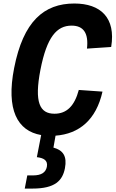

<svg xmlns="http://www.w3.org/2000/svg" viewBox="-20 -762 660 1094"><path d="M210.5 -365C247 -551.5 303.5 -616 388 -616C457 -616 485.5 -571.5 475.5 -485L613.5 -494.5C641 -661.5 552.5 -742 403.5 -742C230.5 -742 112.5 -640.5 60.5 -374C14 -137 78.5 -16 214.5 7.5L190 133.5C228 138 254 151 247 188.5C240.5 220 217 237.5 167.5 237.5H135.5L121 312.5H165.5C294.5 312.5 336.5 266.5 350 196.5C363 128 339.5 94 284.5 79L296.5 11C431.5 1 528 -79.5 564 -240L429 -249.5C404.5 -158 360 -114 290.5 -114C206 -114 174.5 -179 210.5 -365Z"/></svg>

Font: Monaspace Neon
Style: Bold Italic
Weight: 700
Italic angle: -11°
Designer: Riley Cran & the Lettermatic Team
Foundry: Lettermatic
Version: Version 1.200 (Monaspace Neon)